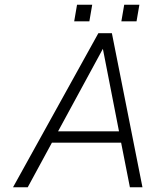

<svg xmlns="http://www.w3.org/2000/svg" viewBox="-20 -790 656 810"><path d="M504 -770H568L556 -700H492ZM305 -770H369L357 -700H293ZM581 0H528L491 -188H199L97 0H35L395 -650H452ZM414 -584 225 -236H482Z"/></svg>

Font: Overused Grotesk Light
Style: Italic
Weight: 300
Italic angle: -10°
Version: Version 0.003